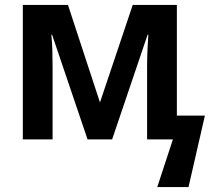

<svg xmlns="http://www.w3.org/2000/svg" viewBox="-20 -562 854 774"><path d="M806 -96 740 192H614L677 0H573V-296Q573 -329 574.5 -361Q576 -393 578 -422H575L432 0H333L190 -422H187Q190 -393 191 -361Q192 -329 192 -292V0H72V-542H254L383 -149L515 -542H693V-96Z"/></svg>

Font: Noto Sans Display SemiBold
Style: Regular
Weight: 600
Designer: Monotype Design Team
Foundry: Monotype Imaging Inc.
Version: Version 2.003